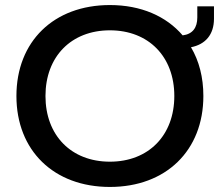

<svg xmlns="http://www.w3.org/2000/svg" viewBox="-20 -730 870 760"><path d="M415 10C637 10 785 -134 785 -350C785 -424 768 -489 736 -543C793 -554 827 -593 827 -656V-705H761V-661C761 -621 743 -595 703 -590C638 -666 538 -710 415 -710C193 -710 45 -566 45 -350C45 -134 193 10 415 10ZM415 -90C262 -90 160 -194 160 -350C160 -506 262 -610 415 -610C568 -610 670 -506 670 -350C670 -194 568 -90 415 -90Z"/></svg>

Font: Gully Medium
Style: Regular
Weight: 500
Designer: jaikishan Patel
Foundry: MagicType
Version: Version 1.000;Glyphs 3.2 (3242)